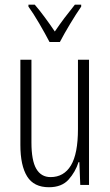

<svg xmlns="http://www.w3.org/2000/svg" viewBox="-20 -784 466 814"><path d="M357.4 -530.8V0H320.3L316.4 -96.7H313Q299.8 -55.2 270.8 -22.7Q241.7 9.8 187.5 9.8Q123.5 9.8 95 -36.1Q66.4 -82 66.4 -169.4V-530.8H113.3V-180.2Q113.3 -103.5 133.8 -68.4Q154.3 -33.2 194.3 -33.2Q251 -33.2 280.8 -82.8Q310.5 -132.3 310.5 -236.8V-530.8ZM189.9 -606Q171.4 -641.6 146 -685.1Q120.6 -728.5 100.6 -755.9V-764.2H127.4Q146.5 -742.2 169.4 -711.2Q192.4 -680.2 212.4 -650.4Q233.9 -682.1 252.9 -707.3Q272 -732.4 297.4 -764.2H324.2V-755.9Q302.2 -724.1 277.1 -682.4Q252 -640.6 233.9 -606Z"/></svg>

Font: Open Sans Condensed Light
Style: Regular
Weight: 300
Width: 3
Designer: Monotype Design Team
Foundry: Monotype Imaging Inc.
Version: Version 3.003; ttfautohint (v1.8.4)